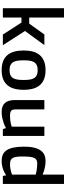

<svg xmlns="http://www.w3.org/2000/svg" viewBox="764 -1564 814 2383"><g transform="rotate(90 1171.5 -372.0)"><path d="M81.1 -758.8H196.8V-327.1H272.9L407.2 -515.1H539.6L363.8 -274.9L540.5 0H408.2L259.3 -231H196.8V0H81.1Z M606 -257.8Q606 -323.2 620.1 -373.8Q634.3 -424.3 664.3 -459Q694.3 -493.7 740.2 -511.7Q786.1 -529.8 850.1 -529.8Q914.1 -529.8 960.2 -511.7Q1006.3 -493.7 1036.1 -459Q1065.9 -424.3 1080.1 -373.8Q1094.2 -323.2 1094.2 -257.8Q1094.2 -192.4 1080.1 -141.4Q1065.9 -90.3 1036.1 -55.7Q1006.3 -21 960.2 -2.9Q914.1 15.1 850.1 15.1Q786.1 15.1 740.2 -2.9Q694.3 -21 664.3 -55.7Q634.3 -90.3 620.1 -141.4Q606 -192.4 606 -257.8ZM850.1 -83Q888.7 -83 912.6 -94.5Q936.5 -106 949.7 -128.2Q962.9 -150.4 967.5 -182.9Q972.2 -215.3 972.2 -257.8Q972.2 -299.8 967.5 -332.3Q962.9 -364.7 949.7 -387Q936.5 -409.2 912.6 -420.7Q888.7 -432.1 850.1 -432.1Q812 -432.1 788.1 -420.7Q764.2 -409.2 750.7 -387Q737.3 -364.7 732.7 -332.3Q728 -299.8 728 -257.8Q728 -215.3 732.7 -182.9Q737.3 -150.4 750.7 -128.2Q764.2 -106 788.1 -94.5Q812 -83 850.1 -83Z M1221.2 -515.1H1336.9V-164.1Q1336.9 -143.6 1339.6 -129.4Q1342.3 -115.2 1351.1 -106.2Q1359.9 -97.2 1376.5 -93Q1393.1 -88.9 1420.9 -88.9Q1450.2 -88.9 1474.1 -92Q1498 -95.2 1515.1 -99.1Q1535.2 -104 1551.3 -109.9V-515.1H1667V0H1582L1568.4 -38.1Q1541 -22.9 1509.3 -11.2Q1481.9 -1.5 1446 6.8Q1410.2 15.1 1370.1 15.1Q1294.4 15.1 1257.8 -25.1Q1221.2 -65.4 1221.2 -150.9Z M1976.6 15.1Q1933.1 15.1 1900.1 1Q1867.2 -13.2 1845.2 -45.2Q1823.2 -77.1 1811.8 -128.9Q1800.3 -180.7 1799.8 -255.4Q1798.8 -329.6 1810.8 -381.8Q1822.8 -434.1 1845.5 -467Q1868.2 -500 1901.1 -514.9Q1934.1 -529.8 1975.6 -529.8Q2013.7 -529.8 2044.9 -523.9Q2076.2 -518.1 2099.1 -511.2Q2126 -502.9 2146.5 -493.2V-758.8H2262.7V0H2162.6L2155.8 -41Q2133.8 -25.4 2106 -12.7Q2082 -2 2049.1 6.6Q2016.1 15.1 1976.6 15.1ZM2017.6 -88.9Q2043 -88.9 2066.2 -92.5Q2089.4 -96.2 2107.4 -101.1Q2128.4 -106.4 2146.5 -113.8V-408.2Q2126.5 -413.1 2104 -417.5Q2085 -420.9 2060.3 -423.8Q2035.6 -426.8 2009.8 -426.8Q1982.9 -426.8 1965.8 -417.7Q1948.7 -408.7 1939 -387.7Q1929.2 -366.7 1925.5 -332.5Q1921.9 -298.3 1921.9 -248Q1921.9 -204.6 1925.3 -174.3Q1928.7 -144 1939 -125Q1949.2 -106 1968 -97.4Q1986.8 -88.9 2017.6 -88.9Z"/></g></svg>

Font: Doppio One
Style: Regular
Weight: 400
Designer: Szymon Celej
Foundry: Szymon Celej
Version: Version 1.002